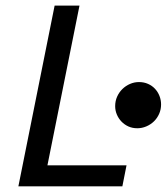

<svg xmlns="http://www.w3.org/2000/svg" viewBox="-20 -658 590 678"><path d="M412.1 0H44.9L172.9 -638.2H260.7L147.5 -74.2H426.8ZM470.7 -368.2Q488.3 -368.2 502.7 -361.8Q517.1 -355.5 527.3 -344.5Q537.6 -333.5 543.2 -319.1Q548.8 -304.7 548.8 -289.1Q548.8 -271.5 542 -256.1Q535.2 -240.7 523.7 -229.5Q512.2 -218.3 496.8 -211.7Q481.4 -205.1 464.8 -205.1Q447.8 -205.1 433.6 -211.4Q419.4 -217.8 408.9 -228.8Q398.4 -239.7 392.6 -253.7Q386.7 -267.6 386.7 -283.2Q386.7 -301.3 393.6 -316.7Q400.4 -332 412.1 -343.5Q423.8 -355 439 -361.6Q454.1 -368.2 470.7 -368.2Z"/></svg>

Font: Code New Roman
Style: Italic
Weight: 400
Italic angle: -11°
Monospace: yes
Designer: Sam Radian
Foundry: Code New Roman
Version: Version 1.508 October 19, 2014